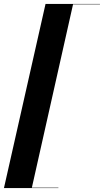

<svg xmlns="http://www.w3.org/2000/svg" viewBox="-30 -800 525 970"><path d="M200 -780 -10 150H265V148H131L339 -778H475V-780Z"/></svg>

Font: Bodoni* 96pt
Style: Bold Italic
Weight: 700
Italic angle: -13°
Version: Version 2.3